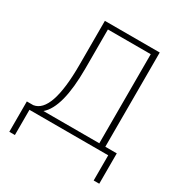

<svg xmlns="http://www.w3.org/2000/svg" viewBox="-198 -839 1100 1161"><g transform="rotate(30 352.5 -259.0)"><path d="M33 176V-36H78Q198 -54 198 -387V-694H581V-36H661V176H622V0H72V176ZM240 -385Q240 -113 149 -36H539V-658H240Z"/></g></svg>

Font: Cantarell Light
Style: Regular
Weight: 300
Designer: Dave Crossland, Nikolaus Waxweiler, Florian Fecher, Jacques Le Bailly, Eben Sorkin, Alexei Vanyashin, Alexios Zavras, Em
Version: Version 0.303